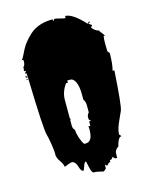

<svg xmlns="http://www.w3.org/2000/svg" viewBox="-120 -817 768 963"><g transform="rotate(-15 264.5 -336.0)"><path d="M380.4 5.4V17.1H370.6L358.4 5.9Q354 18.6 341.8 18.6V29.3L335.4 28.3L321.8 42L312 33.2V53.2L298.3 65.4Q266.1 56.6 247.6 56.6Q238.3 56.6 231.7 25.1Q225.1 -6.3 224.6 -6.3Q216.3 -6.3 210.4 12.5Q204.6 31.2 200.2 35.6Q187.5 34.7 180.7 6.8Q177.7 -3.9 170.4 -12.5Q163.1 -21 155.3 -21Q147.5 -21 114.7 -7.8Q113.3 -22.9 98.9 -42.7Q84.5 -62.5 84.5 -83H85.4Q85.4 -98.1 79.8 -134.3Q74.2 -170.4 69.8 -184.1Q59.6 -214.4 52.7 -479V-489.7H42.5V-501L52.7 -489.7L49.8 -512.7L45.9 -510.7L42.5 -511.7L52.7 -523.4H42.5V-535.6H44.4L42.5 -546.9L46.9 -545.9Q53.7 -558.6 53.7 -572.3L52.7 -580.1H43.5Q49.8 -582.5 63.5 -611.8Q77.1 -641.1 93 -661.4Q108.9 -681.6 127.9 -698.7Q172.9 -738.3 247.6 -738.3V-727.5L256.3 -738.3Q265.1 -738.3 283.4 -732.9Q301.8 -727.5 312 -727.5V-738.3Q350.1 -738.3 411.6 -671.4L421.9 -682.1L422.9 -673.3L413.6 -671.4L431.6 -659.2L422.9 -648.9Q425.8 -643.1 435.8 -634.5Q445.8 -626 452.1 -626H454.6L480.5 -591.8H473.1Q470.2 -579.1 470.2 -551.3Q470.2 -523.4 471.2 -511.7L480.5 -501Q480.5 -444.8 471.2 -411.1H480.5Q469.2 -231 459.5 -207Q456.5 -200.2 448 -181.6Q439.5 -163.1 434.6 -151.4Q419.9 -117.7 419.9 -93.8L429.7 -83Q418.9 -83 411.4 -67.9Q403.8 -52.7 401.4 -37.6Q397.9 -35.2 395.3 -32.7Q392.6 -30.3 390.4 -28.3Q388.2 -26.4 386.7 -23.4Q385.3 -20.5 384 -19.3Q382.8 -18.1 382.1 -14.2Q381.3 -10.3 380.9 -9.3Q380.4 -6.3 380.4 5.4ZM247.6 -93.8Q283.2 -93.8 283.2 -157.2Q283.2 -168 282.2 -173.3H292V-196.3H301.8L292 -207V-219.2Q292 -229.5 301.8 -240.7V-275.4Q301.8 -298.3 292 -308.6V-333.5Q292 -378.9 281.2 -400.9Q270.5 -422.9 255.9 -422.9H238.8V-411.1H229.5Q202.1 -374 202.1 -331.5V-240.7Q202.1 -232.9 207.5 -229.5H202.1V-196.3Q202.1 -183.6 212.4 -173.3Q212.4 -156.2 220.7 -131.3Q229 -106.4 238.8 -93.8ZM52.7 -479H42.5L44.4 -484.4Z"/></g></svg>

Font: Butcherman
Style: Regular
Weight: 400
Version: Version 001.003